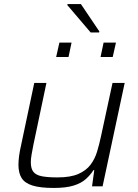

<svg xmlns="http://www.w3.org/2000/svg" viewBox="-20 -919 681 947"><path d="M245 8Q178 8 140 -4Q102 -16 86.5 -41Q71 -66 71 -106Q71 -125 74 -148.5Q77 -172 83 -198L149 -510H209L145 -206Q140 -181 136 -158Q132 -135 132 -119Q132 -87 145 -71Q158 -55 187 -49.5Q216 -44 264 -44Q328 -44 366.5 -61Q405 -78 426.5 -106.5Q448 -135 459 -171.5Q470 -208 478 -246L535 -510H595L486 0H434L445 -80H441Q426 -56 403 -35.5Q380 -15 342.5 -3.5Q305 8 245 8ZM476 -638 491 -709H552L536 -638ZM257 -638 273 -709H333L318 -638ZM427 -759 312 -894 313 -899H379L470 -764L469 -759Z"/></svg>

Font: Saira SemiExpanded Light
Style: Italic
Weight: 300
Width: 6
Italic angle: -12°
Designer: Hector Gatti with collaboration of the Omnibus-Type team
Foundry: Omnibus-Type
Version: Version 1.101